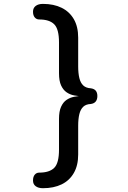

<svg xmlns="http://www.w3.org/2000/svg" viewBox="-20 -795 659 986"><path d="M181.5 91.5Q233.5 91.5 258.2 67.2Q283 43 283 -26.5V-184.5Q283 -223.5 293.8 -247Q304.5 -270.5 322 -282.2Q339.5 -294 360.8 -298Q382 -302 402.5 -303V-300.5Q382 -301 360.8 -305Q339.5 -309 322 -321Q304.5 -333 293.8 -356.2Q283 -379.5 283 -419V-577Q283 -646 258.2 -670.5Q233.5 -695 181.5 -695Q167.5 -695 158.5 -705.5Q149.5 -716 149.5 -735Q149.5 -754 163.2 -764.5Q177 -775 200.5 -775Q256 -775 296.5 -755Q337 -735 359.2 -696.5Q381.5 -658 381.5 -601.5V-453.5Q381.5 -419 387.5 -394.2Q393.5 -369.5 407.5 -356.2Q421.5 -343 446.5 -341.5Q464 -339 472 -329Q480 -319 480 -302Q480 -284.5 471.8 -274Q463.5 -263.5 446.5 -261Q421.5 -260 407.5 -246.8Q393.5 -233.5 387.5 -209Q381.5 -184.5 381.5 -149.5V-1.5Q381.5 54.5 359.2 93.2Q337 132 296.5 151.8Q256 171.5 200.5 171.5Q177 171.5 163.2 161.2Q149.5 151 149.5 132Q149.5 112.5 158.5 102Q167.5 91.5 181.5 91.5Z"/></svg>

Font: Sono Monospace Medium
Style: Regular
Weight: 500
Designer: Tyler Finck
Foundry: Tyler Finck
Version: Version 2.112